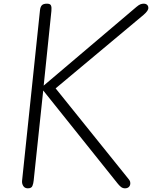

<svg xmlns="http://www.w3.org/2000/svg" viewBox="-20 -1024 827 1044"><path d="M659.5 0Q647 0 637.2 -8Q627.5 -16 619 -27L215 -532L163 -41.5Q161.5 -26 156.2 -13Q151 0 131.5 0Q114.5 0 106.5 -12.8Q98.5 -25.5 100 -41L197.5 -969Q199.5 -986.5 207.5 -995.2Q215.5 -1004 235.5 -1004Q253 -1004 257.2 -994.2Q261.5 -984.5 259.5 -964.5L217.5 -558.5L722 -986.5Q735 -997.5 743.8 -1000.8Q752.5 -1004 761.5 -1004Q773 -1004 779.5 -998Q786 -992 786.5 -983Q787.5 -975 781.2 -965.2Q775 -955.5 760.5 -943L282.5 -543.5L677.5 -52.5Q683 -46 685.8 -40.5Q688.5 -35 688.5 -27.5Q688.5 -15 680.8 -7.5Q673 0 659.5 0Z"/></svg>

Font: Edu SA Hand
Style: Regular
Weight: 400
Designer: Tina and Corey Anderson, Eben Sorkin, Mirko Velimirovic
Foundry: Google for Education
Version: Version 2.000